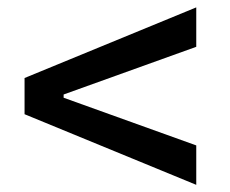

<svg xmlns="http://www.w3.org/2000/svg" viewBox="-20 -608 626 523"><path d="M514.6 -104.5 46.9 -296.9V-395.5L514.6 -587.9V-480.5L153.3 -350.6V-341.8L514.6 -211.9Z"/></svg>

Font: CaskaydiaCove NFP
Style: Regular
Weight: 400
Designer: Aaron Bell
Foundry: Saja Typeworks
Version: Version 2111.001; VTT 6.35;Nerd Fonts 3.1.1